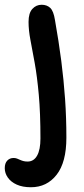

<svg xmlns="http://www.w3.org/2000/svg" viewBox="-60 -527 355 807"><path d="M70 260Q35 260 10.5 249Q-14 238 -27 219.5Q-40 201 -40 180Q-40 159 -29.5 148Q-19 137 -3 137Q5 137 11.5 139.5Q18 142 24.5 145Q31 148 38.5 150Q46 152 56 152Q82 152 96 127Q110 102 110 55Q110 -52 103 -129Q96 -206 86 -261.5Q76 -317 68 -358.5Q60 -400 60 -435Q60 -472 76 -489.5Q92 -507 115 -507Q137 -507 151 -494Q165 -481 171 -443Q187 -353 197.5 -271.5Q208 -190 213.5 -111Q219 -32 219 52Q219 155 178 207.5Q137 260 70 260Z"/></svg>

Font: Shantell Sans Medium
Style: Regular
Weight: 500
Designer: Stephen Nixon, Anya Danilova, Shantell Martin
Foundry: Arrow Type
Version: Version 1.011;[c5ecc13dd]